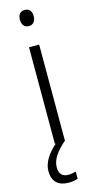

<svg xmlns="http://www.w3.org/2000/svg" viewBox="-144 -767 505 1022"><g transform="rotate(-15 109.0 -255.5)"><path d="M110 -730C85 -730 72 -713 72 -686C72 -658 86 -641 110 -641C134 -641 148 -658 148 -686C148 -713 135 -730 110 -730ZM58 125C58 80 87 42 134 0H137V-532H81V0H86C41 39 10 85 10 132C10 189 42 219 99 219C120 219 137 216 150 211V171C140 174 125 178 108 178C75 178 58 159 58 125Z"/></g></svg>

Font: Noto Sans Ethiopic SemiCondensed Light
Style: Regular
Weight: 300
Width: 4
Designer: Monotype Design Team
Foundry: Monotype Imaging Inc.
Version: Version 2.102